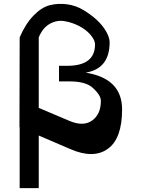

<svg xmlns="http://www.w3.org/2000/svg" viewBox="-20 -766 727 986"><path d="M420 -393Q607 -363 607 -204Q607 -54 533.5 -1.5Q460 51 342 0L179 -70V200H81V-113H80L81 -574Q111 -644 152.5 -686.5Q194 -729 236.5 -739.5Q279 -750 324 -744Q369 -738 407.5 -715Q446 -692 476.5 -664Q507 -636 525 -604.5Q543 -573 543 -549Q543 -413 420 -393ZM337 -145Q408 -115 453 -147Q498 -179 498 -248Q498 -278 455 -316Q419 -348 337 -348H283V-428H325Q468 -428 468 -538Q468 -560 445 -587Q422 -614 386 -632.5Q350 -651 311 -657.5Q272 -664 235.5 -643.5Q199 -623 179 -574V-212Z"/></svg>

Font: OpenDyslexic
Style: Regular
Weight: 400
Designer: Abbie Gonzalez
Version: Version 0.920;hotconv 1.0.109;makeotfexe 2.5.65596